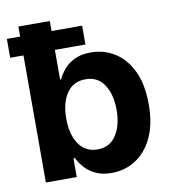

<svg xmlns="http://www.w3.org/2000/svg" viewBox="-82 -800 795 882"><g transform="rotate(-10 315.0 -359.5)"><path d="M368.2 9.3Q323.7 9.3 293 -5.9Q262.2 -21 242.9 -43.2Q223.6 -65.4 213.4 -87.4H206.5V0H62.5V-727.5H209V-454.1H213.4Q223.1 -475.6 241.9 -498.5Q260.7 -521.5 291.7 -537.1Q322.8 -552.7 369.1 -552.7Q429.7 -552.7 480 -521.5Q530.3 -490.2 560.3 -427.7Q590.3 -365.2 590.3 -272Q590.3 -181.2 561 -118.4Q531.7 -55.7 481.4 -23.2Q431.2 9.3 368.2 9.3ZM323.2 -108.4Q380.4 -108.4 410.4 -154.3Q440.4 -200.2 440.4 -272.5Q440.4 -344.2 410.6 -389.9Q380.9 -435.5 323.2 -435.5Q266.6 -435.5 236.1 -391.1Q205.6 -346.7 205.6 -272.5Q205.6 -198.2 236.3 -153.3Q267.1 -108.4 323.2 -108.4ZM0.5 -592.8V-680.7H351.6V-592.8Z"/></g></svg>

Font: Inter-Bold
Style: Bold
Weight: 700
Designer: Rasmus Andersson
Foundry: rsms
Version: Version 4.000;git-a52131595